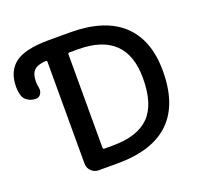

<svg xmlns="http://www.w3.org/2000/svg" viewBox="-247 -892 1042 1009"><g transform="rotate(-20 274.0 -388.0)"><path d="M205.1 -656.2Q197.3 -656.2 197.3 -648.4V-125Q197.3 -118.2 205.1 -118.2H252.9Q390.6 -118.2 456.5 -184.6Q522.5 -251 522.5 -397.5Q522.5 -656.2 252.9 -656.2ZM633.8 -397.5Q633.8 -21.5 243.2 -21.5H137.7Q114.3 -21.5 97.2 -38.6Q80.1 -55.7 80.1 -79.1V-648.4Q80.1 -656.2 73.2 -656.2Q26.4 -653.3 7.8 -634.8Q-12.7 -616.2 -12.7 -569.3Q-12.7 -554.7 -8.8 -538.1Q-7.8 -532.2 -7.8 -527.3Q-7.8 -514.6 -14.6 -502.9Q-24.4 -487.3 -43 -487.3Q-69.3 -487.3 -89.8 -501.5Q-110.4 -515.6 -115.2 -540Q-120.1 -559.6 -120.1 -580.1Q-120.1 -668 -64 -710.9Q-7.8 -753.9 126 -753.9H243.2Q436.5 -753.9 535.2 -662.6Q633.8 -571.3 633.8 -397.5Z"/></g></svg>

Font: Gen Jyuu Gothic P Medium
Style: Regular
Weight: 500
Designer: [Source Han Sans]
Ryoko NISHIZUKA  (kana & ideographs); Paul D. Hunt (Latin, Greek & Cyrillic); Wenlong ZHANG  (bopomofo
Version: Version 1.002.20150607